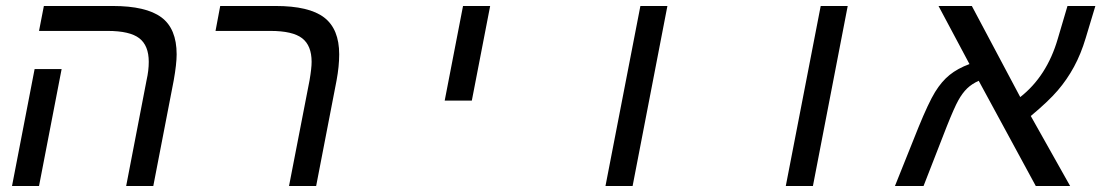

<svg xmlns="http://www.w3.org/2000/svg" viewBox="-20 -619 3665 639"><path d="M109.9 0H20L95.2 -389.2H185.1ZM490.2 0H399.9L467.8 -352.1Q475.1 -384.3 475.1 -413.1Q475.1 -467.3 443.6 -491.7Q412.1 -516.1 337.9 -516.1H109.9L126 -599.1H355Q465.8 -599.1 516.8 -561.5Q567.9 -523.9 567.9 -438Q567.9 -406.2 558.1 -351.1Z M1032.2 0H941.9L1010.3 -352.1Q1017.1 -392.1 1017.1 -413.1Q1017.1 -467.3 985.6 -491.7Q954.1 -516.1 879.9 -516.1H697.3L712.9 -599.1H897Q1008.8 -599.1 1058.8 -560.8Q1108.9 -522.5 1108.9 -438Q1108.9 -398.4 1100.1 -351.1Z M1521 -599.1H1611.3L1550.3 -284.2H1460Z M2111.3 -599.1H2201.2L2085.4 0H1995.1Z M2711.4 -599.1H2801.3L2685.5 0H2595.2Z M3103.5 -599.1H3214.4L3375.5 -295.9Q3464.4 -365.7 3500.5 -490.2L3532.7 -599.1H3625.5L3593.3 -492.2Q3577.6 -439.5 3554.4 -396.7Q3531.2 -354 3500.2 -317.9Q3469.2 -281.7 3410.6 -232.9L3541.5 0H3427.2L3237.3 -350.1Q3214.4 -339.8 3198.7 -324.7Q3183.1 -309.6 3169.7 -285.6Q3156.2 -261.7 3130.4 -196.8L3053.7 0H2958.5L3036.6 -194.8Q3070.3 -277.3 3092 -312.7Q3113.8 -348.1 3140.4 -369.6Q3167 -391.1 3206.5 -405.8Z"/></svg>

Font: Cousine
Style: Italic
Weight: 400
Italic angle: -12°
Monospace: yes
Designer: Steve Matteson
Foundry: Monotype Imaging Inc.
Version: Version 1.21